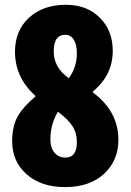

<svg xmlns="http://www.w3.org/2000/svg" viewBox="-20 -762 540 794"><path d="M248 11.7Q150.4 11.7 90.3 -41Q30.3 -93.8 30.3 -177.7Q30.3 -241.2 54.2 -282.2Q78.1 -323.2 126 -362.3V-366.2Q42 -441.4 42 -547.9Q42 -635.7 100.1 -689Q158.2 -742.2 252.9 -742.2Q338.9 -742.2 392.6 -689Q446.3 -635.7 446.3 -551.8Q446.3 -451.2 364.3 -383.8V-379.9Q469.7 -300.8 469.7 -183.6Q469.7 -98.6 410.6 -43.5Q351.6 11.7 248 11.7ZM264.6 -438.5Q297.9 -484.4 297.9 -542Q297.9 -577.1 285.2 -597.7Q272.5 -618.2 250 -618.2Q202.1 -618.2 202.1 -549.8Q202.1 -482.4 264.6 -438.5ZM250 -110.4Q297.9 -110.4 297.9 -173.8Q297.9 -211.9 279.8 -240.2Q261.7 -268.6 219.7 -299.8Q188.5 -249 188.5 -185.5Q188.5 -150.4 205.6 -130.4Q222.7 -110.4 250 -110.4Z"/></svg>

Font: GenEi Gothic M Heavy
Style: Regular
Weight: 800
Designer: o_tamon (Modified); [Source Han Sans]
Ryoko NISHIZUKA  (kana & ideographs); Paul D. Hunt (Latin, Greek & Cyrillic); Wenl
Version: Version 1.1a;Original Version 1.004